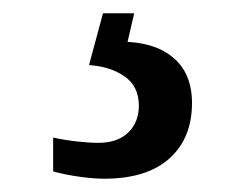

<svg xmlns="http://www.w3.org/2000/svg" viewBox="-20 -29 373 289"><path d="M137 240Q121 240 99.5 237Q78 234 60 229V178Q78 182 96.5 184Q115 186 128 186Q157 186 173 170.5Q189 155 189 130Q189 101 167.5 86Q146 71 114 69L135 -9H182L172 34Q205 36 226.5 48Q248 60 258.5 79.5Q269 99 269 126Q269 179 235 209.5Q201 240 137 240Z"/></svg>

Font: Noto Serif Ethiopic
Style: Regular
Weight: 400
Designer: Monotype Design Team
Foundry: Monotype Imaging Inc.
Version: Version 2.102